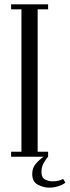

<svg xmlns="http://www.w3.org/2000/svg" viewBox="-20 -720 320 882"><path d="M31 0V-23H78.5V-677H31V-700H201V-677H153V-23H201V0Q191 11 180.8 28.8Q170.5 46.5 170.5 70.5Q170.5 96 186.8 104.5Q203 113 220.5 113Q250 113 270 102L280.5 119Q269 128.5 248.8 135.2Q228.5 142 206.5 142Q179 142 153.5 128.2Q128 114.5 128 79Q128 50.5 145.5 31Q163 11.5 180.5 0Z"/></svg>

Font: Imbue 50pt
Style: Regular
Weight: 400
Designer: Tyler Finck
Foundry: Etcetera Type Company
Version: Version 1.102; ttfautohint (v1.8.3)